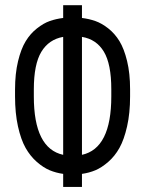

<svg xmlns="http://www.w3.org/2000/svg" viewBox="-20 -716 565 748"><path d="M299.3 12.2H226.1V-38.6Q198.2 -42.5 173.6 -52.7Q148.9 -63 123.5 -85.2Q98.1 -107.4 79.8 -139.6Q61.5 -171.9 50 -223.6Q38.6 -275.4 38.6 -340.3V-367.7Q38.6 -429.2 50.3 -477.5Q62 -525.9 80.1 -555.4Q98.1 -585 123.8 -605.2Q149.4 -625.5 173.8 -634Q198.2 -642.6 226.1 -646V-695.8H299.3V-646Q327.1 -642.6 351.6 -634Q376 -625.5 401.6 -605.5Q427.2 -585.4 445.3 -555.9Q463.4 -526.4 475.1 -478.3Q486.8 -430.2 486.8 -368.2V-340.3Q486.8 -275.4 475.1 -223.6Q463.4 -171.9 445.3 -139.6Q427.2 -107.4 401.6 -85.2Q376 -63 351.6 -52.7Q327.1 -42.5 299.3 -38.6ZM299.3 -572.3V-112.8Q413.6 -137.7 413.6 -340.3V-368.2Q413.6 -466.8 384.5 -514.9Q355.5 -563 299.3 -572.3ZM226.1 -112.8V-572.3Q170.4 -562.5 141.1 -514.2Q111.8 -465.8 111.8 -367.7V-340.3Q111.8 -137.7 226.1 -112.8Z"/></svg>

Font: Anka/Coder Condensed
Style: Regular
Weight: 400
Width: 4
Monospace: yes
Version: Version 1.100